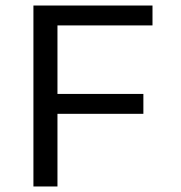

<svg xmlns="http://www.w3.org/2000/svg" viewBox="-20 -675 654 695"><path d="M101 0V-655H532V-583H188V-335H499V-263H188V0Z"/></svg>

Font: Intel One Mono
Style: Regular
Weight: 400
Monospace: yes
Designer: Fred Shallcrass
Foundry: Frere-Jones Type LLC
Version: Version 1.400;hotconv 1.1.0;makeotfexe 2.6.0;FJTRelease1.4